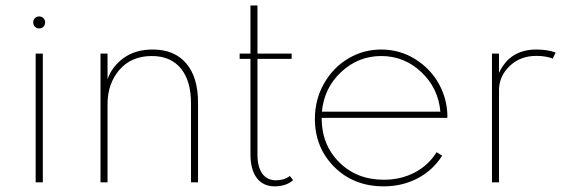

<svg xmlns="http://www.w3.org/2000/svg" viewBox="-20 -659 2028 694"><path d="M134.8 0H108.9V-465.3H134.8ZM106.2 -562.5Q100.1 -568.8 100.1 -578.1Q100.1 -587.4 106.2 -593.5Q112.3 -599.6 121.6 -599.6Q130.9 -599.6 137 -593.5Q143.1 -587.4 143.1 -578.1Q143.1 -568.8 137 -562.5Q130.9 -556.2 121.6 -556.2Q112.3 -556.2 106.2 -562.5Z M343.3 -465.3H368.7V-372.6Q384.3 -418 426.5 -449Q468.8 -480 532.2 -480Q610.4 -480 653.1 -429.9Q695.8 -379.9 695.8 -288.1V0H670.4V-285.2Q670.4 -367.2 633.5 -411.9Q596.7 -456.5 528.8 -456.5Q454.6 -456.5 411.6 -406.5Q368.7 -356.4 368.7 -282.7V0H343.3Z M846.2 -465.3H885.3V-639.2H910.6V-465.3H1034.2V-446.3H910.6V-101.1Q910.6 -55.7 928 -31.5Q945.3 -7.3 977.5 -7.3Q1007.3 -7.3 1027.8 -22.9L1039.6 -7.8Q1013.7 14.6 973.1 14.6Q931.2 14.6 908.2 -15.6Q885.3 -45.9 885.3 -101.1V-446.3H846.2Z M1118.2 -229.5Q1118.2 -298.8 1150.9 -356.7Q1183.6 -414.6 1238.5 -447.3Q1293.5 -480 1357.4 -480Q1425.3 -480 1480.7 -445.3Q1536.1 -410.6 1566.2 -356.2Q1596.2 -301.8 1597.2 -240.2Q1597.2 -236.3 1596.7 -232.9H1142.6Q1142.6 -135.7 1206.1 -72.5Q1269.5 -9.3 1367.2 -9.3Q1428.7 -9.3 1478.8 -35.4Q1528.8 -61.5 1558.1 -108.9L1578.1 -96.2Q1544.9 -43.5 1489.5 -14.4Q1434.1 14.6 1367.2 14.6Q1258.8 14.6 1188.5 -55.4Q1118.2 -125.5 1118.2 -229.5ZM1143.6 -255.4H1571.8Q1564 -341.3 1502.4 -398.9Q1440.9 -456.5 1357.9 -456.5Q1274.9 -456.5 1213.1 -398.7Q1151.4 -340.8 1143.6 -255.4Z M1758.3 0V-465.3H1783.7V-395.5Q1822.8 -480 1918.9 -480Q1958.5 -480 1988.3 -469.2L1978 -447.3Q1952.6 -457 1918.9 -457Q1859.9 -457 1821.8 -419.9Q1783.7 -382.8 1783.7 -333.5V0Z"/></svg>

Font: Spartan MB Thin
Style: Regular
Weight: 100
Designer: Matt Bailey, Mirko Velimirovic
Foundry: Matt Bailey
Version: Version 1.005